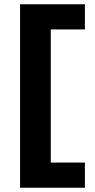

<svg xmlns="http://www.w3.org/2000/svg" viewBox="-20 -770 446 900"><path d="M378 110V-8H218V-632H378V-750H74V110Z"/></svg>

Font: Geist
Style: Bold
Weight: 400
Designer: Basement.studio, Andrés Briganti, Mateo Zaragoza
Foundry: Basement.studio, Vercel, Andrés Briganti, Guido Ferreyra, Mateo Zaragoza
Version: Version 1.401